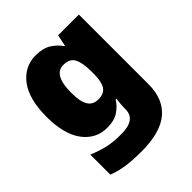

<svg xmlns="http://www.w3.org/2000/svg" viewBox="-218 -701 1079 1079"><g transform="rotate(-45 321.5 -161.5)"><path d="M243.2 -563Q300.8 -563 336.4 -540.5Q372.1 -518.1 394 -484.9H397.9L412.1 -553.2H577.1V1Q577.1 118.2 504.6 179.2Q432.1 240.2 282.2 240.2Q214.8 240.2 163.8 233.2Q112.8 226.1 65.9 208V48.8Q116.2 69.8 161.1 80.3Q206.1 90.8 271 90.8Q386.2 90.8 386.2 8.8V-1Q386.2 -29.8 392.1 -69.8H386.2Q366.2 -37.1 331.5 -13.7Q296.9 9.8 240.2 9.8Q151.9 9.8 96.9 -63.2Q42 -136.2 42 -275.9Q42 -416 97.9 -489.5Q153.8 -563 243.2 -563ZM314.9 -415Q235.8 -415 235.8 -272.9Q235.8 -201.2 255.9 -169.7Q275.9 -138.2 317.9 -138.2Q363.8 -138.2 382.3 -167.5Q400.9 -196.8 400.9 -255.9V-278.8Q400.9 -344.2 383.5 -379.6Q366.2 -415 314.9 -415Z"/></g></svg>

Font: Nokora Black
Style: Regular
Weight: 900
Designer: Danh Hong
Version: Version 8.000; ttfautohint (v1.8.3)